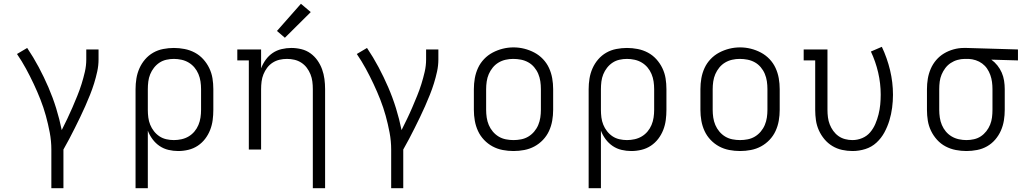

<svg xmlns="http://www.w3.org/2000/svg" viewBox="-20 -792 5440 1017"><path d="M252 205V0Q252 -45 243.5 -90Q235 -135 223 -178.5Q211 -222 194.5 -264Q178 -306 158.5 -347.5Q139 -389 117.5 -428.5Q96 -468 70 -506L124 -538Q157 -489 185 -436.5Q213 -384 236.5 -329.5Q260 -275 277.5 -218.5Q295 -162 307 -103Q322 -133 336.5 -163Q351 -193 364 -223.5Q377 -254 389.5 -284.5Q402 -315 412 -347Q422 -379 429.5 -411.5Q437 -444 437 -477V-530H502V-477Q502 -445 495 -413Q488 -381 478.5 -350.5Q469 -320 457 -290Q445 -260 432 -230.5Q419 -201 405 -172Q391 -143 376.5 -114Q362 -85 347 -56.5Q332 -28 316 0V205Z M698 205V-320Q698 -348 702.5 -376Q707 -404 718.5 -430Q730 -456 748.5 -477.5Q767 -499 791.5 -513Q816 -527 844.5 -532.5Q873 -538 901 -538Q929 -538 957.5 -532.5Q986 -527 1011.5 -513.5Q1037 -500 1056.5 -478.5Q1076 -457 1088.5 -431Q1101 -405 1105.5 -377Q1110 -349 1110 -320V-210Q1110 -183 1106.5 -156Q1103 -129 1093 -103.5Q1083 -78 1066.5 -56.5Q1050 -35 1027.5 -20Q1005 -5 978 1.5Q951 8 924 8Q898 8 872.5 2Q847 -4 825.5 -18.5Q804 -33 788 -54.5Q772 -76 763 -100V205ZM901 -50Q921 -50 941.5 -54.5Q962 -59 979.5 -69.5Q997 -80 1010 -95.5Q1023 -111 1031 -130Q1039 -149 1042 -169.5Q1045 -190 1045 -210V-320Q1045 -340 1042 -360.5Q1039 -381 1031 -400Q1023 -419 1010 -434.5Q997 -450 979.5 -460.5Q962 -471 941.5 -475.5Q921 -480 901 -480Q881 -480 861 -475.5Q841 -471 824.5 -460Q808 -449 795.5 -433Q783 -417 775.5 -398.5Q768 -380 765.5 -360Q763 -340 763 -320V-210Q763 -190 765.5 -170Q768 -150 775.5 -131.5Q783 -113 795.5 -97Q808 -81 824.5 -70Q841 -59 861 -54.5Q881 -50 901 -50Z M1637 205V-320Q1637 -340 1634.5 -360Q1632 -380 1624.5 -398.5Q1617 -417 1605 -433Q1593 -449 1576 -460Q1559 -471 1539.5 -475.5Q1520 -480 1500 -480Q1480 -480 1460.5 -475.5Q1441 -471 1424 -460Q1407 -449 1395 -433Q1383 -417 1375.5 -398.5Q1368 -380 1365.5 -360Q1363 -340 1363 -320V0H1298V-472H1237V-530H1363V-430Q1372 -454 1387.5 -475.5Q1403 -497 1424.5 -511.5Q1446 -526 1472 -532Q1498 -538 1523 -538Q1550 -538 1576.5 -531.5Q1603 -525 1624.5 -509.5Q1646 -494 1661.5 -472Q1677 -450 1686 -425Q1695 -400 1698.5 -373.5Q1702 -347 1702 -320V205ZM1489 -592 1447 -628 1574 -772 1626 -728Z M2052 205V0Q2052 -45 2043.5 -90Q2035 -135 2023 -178.5Q2011 -222 1994.5 -264Q1978 -306 1958.5 -347.5Q1939 -389 1917.5 -428.5Q1896 -468 1870 -506L1924 -538Q1957 -489 1985 -436.5Q2013 -384 2036.5 -329.5Q2060 -275 2077.5 -218.5Q2095 -162 2107 -103Q2122 -133 2136.5 -163Q2151 -193 2164 -223.5Q2177 -254 2189.5 -284.5Q2202 -315 2212 -347Q2222 -379 2229.5 -411.5Q2237 -444 2237 -477V-530H2302V-477Q2302 -445 2295 -413Q2288 -381 2278.5 -350.5Q2269 -320 2257 -290Q2245 -260 2232 -230.5Q2219 -201 2205 -172Q2191 -143 2176.5 -114Q2162 -85 2147 -56.5Q2132 -28 2116 0V205Z M2700 8Q2671 8 2642.5 2.5Q2614 -3 2589 -16.5Q2564 -30 2544 -51Q2524 -72 2512 -98Q2500 -124 2495 -152.5Q2490 -181 2490 -210V-320Q2490 -349 2495 -377.5Q2500 -406 2512 -432Q2524 -458 2544 -479Q2564 -500 2589.5 -513.5Q2615 -527 2643 -534Q2671 -541 2700 -541Q2729 -541 2757 -534Q2785 -527 2810.5 -513.5Q2836 -500 2856 -479Q2876 -458 2888 -432Q2900 -406 2905 -377.5Q2910 -349 2910 -320V-210Q2910 -181 2905 -152.5Q2900 -124 2888 -98Q2876 -72 2856 -51Q2836 -30 2811 -16.5Q2786 -3 2757.5 2.5Q2729 8 2700 8ZM2700 -50Q2720 -50 2740.5 -54Q2761 -58 2778.5 -68.5Q2796 -79 2809.5 -95Q2823 -111 2831 -130Q2839 -149 2842 -169.5Q2845 -190 2845 -210V-320Q2845 -341 2842 -361.5Q2839 -382 2831 -401Q2823 -420 2809.5 -436Q2796 -452 2778 -462Q2760 -472 2739.5 -476Q2719 -480 2698 -480Q2678 -480 2658 -475.5Q2638 -471 2620.5 -460.5Q2603 -450 2590 -434Q2577 -418 2569 -399.5Q2561 -381 2558 -360.5Q2555 -340 2555 -320V-210Q2555 -190 2558 -169.5Q2561 -149 2569 -130Q2577 -111 2590.5 -95Q2604 -79 2621.5 -68.5Q2639 -58 2659.5 -54Q2680 -50 2700 -50Z M3098 205V-320Q3098 -348 3102.5 -376Q3107 -404 3118.5 -430Q3130 -456 3148.5 -477.5Q3167 -499 3191.5 -513Q3216 -527 3244.5 -532.5Q3273 -538 3301 -538Q3329 -538 3357.5 -532.5Q3386 -527 3411.5 -513.5Q3437 -500 3456.5 -478.5Q3476 -457 3488.5 -431Q3501 -405 3505.5 -377Q3510 -349 3510 -320V-210Q3510 -183 3506.5 -156Q3503 -129 3493 -103.5Q3483 -78 3466.5 -56.5Q3450 -35 3427.5 -20Q3405 -5 3378 1.5Q3351 8 3324 8Q3298 8 3272.5 2Q3247 -4 3225.5 -18.5Q3204 -33 3188 -54.5Q3172 -76 3163 -100V205ZM3301 -50Q3321 -50 3341.5 -54.5Q3362 -59 3379.5 -69.5Q3397 -80 3410 -95.5Q3423 -111 3431 -130Q3439 -149 3442 -169.5Q3445 -190 3445 -210V-320Q3445 -340 3442 -360.5Q3439 -381 3431 -400Q3423 -419 3410 -434.5Q3397 -450 3379.5 -460.5Q3362 -471 3341.5 -475.5Q3321 -480 3301 -480Q3281 -480 3261 -475.5Q3241 -471 3224.5 -460Q3208 -449 3195.5 -433Q3183 -417 3175.5 -398.5Q3168 -380 3165.5 -360Q3163 -340 3163 -320V-210Q3163 -190 3165.5 -170Q3168 -150 3175.5 -131.5Q3183 -113 3195.5 -97Q3208 -81 3224.5 -70Q3241 -59 3261 -54.5Q3281 -50 3301 -50Z M3900 8Q3871 8 3842.5 2.5Q3814 -3 3789 -16.5Q3764 -30 3744 -51Q3724 -72 3712 -98Q3700 -124 3695 -152.5Q3690 -181 3690 -210V-320Q3690 -349 3695 -377.5Q3700 -406 3712 -432Q3724 -458 3744 -479Q3764 -500 3789.5 -513.5Q3815 -527 3843 -534Q3871 -541 3900 -541Q3929 -541 3957 -534Q3985 -527 4010.5 -513.5Q4036 -500 4056 -479Q4076 -458 4088 -432Q4100 -406 4105 -377.5Q4110 -349 4110 -320V-210Q4110 -181 4105 -152.5Q4100 -124 4088 -98Q4076 -72 4056 -51Q4036 -30 4011 -16.5Q3986 -3 3957.5 2.5Q3929 8 3900 8ZM3900 -50Q3920 -50 3940.5 -54Q3961 -58 3978.5 -68.5Q3996 -79 4009.5 -95Q4023 -111 4031 -130Q4039 -149 4042 -169.5Q4045 -190 4045 -210V-320Q4045 -341 4042 -361.5Q4039 -382 4031 -401Q4023 -420 4009.5 -436Q3996 -452 3978 -462Q3960 -472 3939.5 -476Q3919 -480 3898 -480Q3878 -480 3858 -475.5Q3838 -471 3820.5 -460.5Q3803 -450 3790 -434Q3777 -418 3769 -399.5Q3761 -381 3758 -360.5Q3755 -340 3755 -320V-210Q3755 -190 3758 -169.5Q3761 -149 3769 -130Q3777 -111 3790.5 -95Q3804 -79 3821.5 -68.5Q3839 -58 3859.5 -54Q3880 -50 3900 -50Z M4496 8Q4468 8 4440.5 2Q4413 -4 4389 -18.5Q4365 -33 4347 -54.5Q4329 -76 4317.5 -101.5Q4306 -127 4302 -154.5Q4298 -182 4298 -210V-472H4237V-530H4363V-210Q4363 -190 4365.5 -170.5Q4368 -151 4375 -133Q4382 -115 4393.5 -99Q4405 -83 4421 -71.5Q4437 -60 4456.5 -55Q4476 -50 4495 -50Q4522 -50 4547 -60.5Q4572 -71 4589 -91Q4606 -111 4616.5 -135.5Q4627 -160 4633.5 -186Q4640 -212 4642.5 -238Q4645 -264 4645 -291Q4645 -350 4631.5 -408Q4618 -466 4593 -519L4651 -544Q4679 -485 4694.5 -420.5Q4710 -356 4710 -290Q4710 -256 4705.5 -221.5Q4701 -187 4691 -154Q4681 -121 4664.5 -90.5Q4648 -60 4622.5 -36.5Q4597 -13 4563.5 -2.5Q4530 8 4496 8Z M5099 8Q5071 8 5042.5 2.5Q5014 -3 4988.5 -16.5Q4963 -30 4943.5 -51.5Q4924 -73 4911.5 -99Q4899 -125 4894.5 -153Q4890 -181 4890 -210V-320Q4890 -348 4894.5 -375Q4899 -402 4910 -427.5Q4921 -453 4939 -474Q4957 -495 4980.5 -509Q5004 -523 5031 -530.5Q5058 -538 5085 -538Q5089 -538 5092.5 -538Q5096 -538 5100 -538L5372 -530V-472L5231 -476Q5249 -463 5263 -445.5Q5277 -428 5286 -407.5Q5295 -387 5298.5 -364.5Q5302 -342 5302 -320V-210Q5302 -182 5297.5 -154Q5293 -126 5281.5 -100Q5270 -74 5251.5 -52.5Q5233 -31 5208.5 -17Q5184 -3 5155.5 2.5Q5127 8 5099 8ZM5099 -50Q5119 -50 5139 -54.5Q5159 -59 5175.5 -70Q5192 -81 5204.5 -97Q5217 -113 5224.5 -131.5Q5232 -150 5234.5 -170Q5237 -190 5237 -210V-320Q5237 -339 5234.5 -358Q5232 -377 5225.5 -395Q5219 -413 5208.5 -428.5Q5198 -444 5182.5 -455.5Q5167 -467 5148.5 -473Q5130 -479 5111 -480H5100Q5098 -480 5095.5 -480Q5093 -480 5090 -480Q5071 -480 5051.5 -474.5Q5032 -469 5015.5 -458Q4999 -447 4987 -431Q4975 -415 4967.5 -397Q4960 -379 4957.5 -359.5Q4955 -340 4955 -320V-210Q4955 -190 4958 -169.5Q4961 -149 4969 -130Q4977 -111 4990 -95.5Q5003 -80 5020.5 -69.5Q5038 -59 5058.5 -54.5Q5079 -50 5099 -50Z"/></svg>

Font: Iosevka Slab Light Extended
Style: Regular
Weight: 300
Width: 7
Monospace: yes
Designer: Belleve Invis
Foundry: Belleve Invis
Version: Version 11.1.0; ttfautohint (v1.8.3)